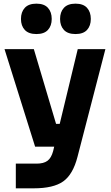

<svg xmlns="http://www.w3.org/2000/svg" viewBox="-20 -818 610 1055"><path d="M180.2 -630.9Q137.2 -630.9 116.2 -653.6Q95.2 -676.3 95.2 -713.9Q95.2 -752 116.2 -774.9Q137.2 -797.9 180.2 -797.9Q222.7 -797.9 243.4 -774.9Q264.2 -752 264.2 -713.9Q264.2 -676.3 243.4 -653.6Q222.7 -630.9 180.2 -630.9ZM395 -630.9Q352.1 -630.9 331.1 -653.6Q310.1 -676.3 310.1 -713.9Q310.1 -752 331.1 -774.9Q352.1 -797.9 395 -797.9Q437.5 -797.9 458.3 -774.9Q479 -752 479 -713.9Q479 -676.3 458.3 -653.6Q437.5 -630.9 395 -630.9ZM165 216.8H66.9V81.1H181.2Q219.7 81.1 240.7 65.7Q261.7 50.3 272 12.2L277.8 -12.2H172.9L4.9 -547.9H166L288.1 -137.2H308.1L407.2 -547.9H559.1L405.8 43.9Q380.9 140.6 327.4 178.7Q273.9 216.8 165 216.8Z"/></svg>

Font: Sora
Style: Bold
Weight: 700
Designer: Jonathan Barnbrook, Julián Moncada
Foundry: Barnbrook Fonts
Version: Version 2.000